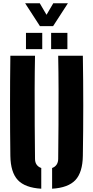

<svg xmlns="http://www.w3.org/2000/svg" viewBox="-20 -1139 567 1168"><path d="M43 -191Q41 -342 41 -495.8Q41 -649.5 43 -800H193Q191 -699.5 190.8 -593Q190.5 -486.5 191.2 -380Q192 -273.5 193 -173Q193 -151.5 202.8 -137.5Q212.5 -123.5 231 -117V9Q132 3 88.2 -44Q44.5 -91 43 -191ZM297 9V-117Q315 -123.5 324.5 -137.8Q334 -152 334 -173Q335 -273.5 335.8 -380Q336.5 -486.5 336.2 -593Q336 -699.5 334 -800H484Q486.5 -649.5 486.5 -495.8Q486.5 -342 484 -191Q482.5 -91 439 -44Q395.5 3 297 9ZM291 -840V-939H390V-840ZM138 -840V-939H237V-840ZM223 -980 133 -1119H222L263 -1049L304 -1119H393L303 -980Z"/></svg>

Font: Big Shoulders Stencil Text Thin Black
Style: Regular
Weight: 900
Version: Version 2.001